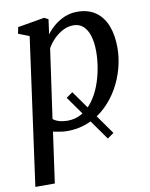

<svg xmlns="http://www.w3.org/2000/svg" viewBox="-90 -627 741 947"><g transform="rotate(-10 281.0 -153.5)"><path d="M435 58.5 403 81 238 -152 270 -174.5ZM9.5 254 111 -483.5 56.5 -505 63 -537 197 -560 217 -549.5 207 -475Q223 -497.5 246.5 -517Q270 -536.5 299.2 -548.8Q328.5 -561 362 -561Q417.5 -561 454.2 -535Q491 -509 509.2 -462.2Q527.5 -415.5 527.5 -352.5Q527.5 -302 513.8 -250.5Q500 -199 473.5 -152.2Q447 -105.5 408.8 -69Q370.5 -32.5 321.2 -11.2Q272 10 212.5 10Q196 10 177.8 7Q159.5 4 142.5 0.5L107 254ZM151 -61Q165 -50 183.5 -45Q202 -40 223.5 -40Q263.5 -40 295.2 -58.8Q327 -77.5 350.8 -109.8Q374.5 -142 390 -182.5Q405.5 -223 413.2 -266.8Q421 -310.5 421 -352Q421 -397.5 410.8 -430.5Q400.5 -463.5 380.8 -481Q361 -498.5 332.5 -498.5Q304 -498.5 278.2 -484.8Q252.5 -471 232.2 -450Q212 -429 200 -407Z"/></g></svg>

Font: Merriweather 36pt
Style: Italic
Weight: 400
Italic angle: -7.8°
Version: Version 2.101